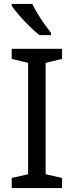

<svg xmlns="http://www.w3.org/2000/svg" viewBox="-20 -964 379 984"><path d="M298 0H40V-52L124 -71V-642L40 -662V-714H298V-662L214 -642V-71L298 -52ZM145 -944Q156 -922 172.5 -894.5Q189 -867 207.5 -841Q226 -815 241 -796V-784H182Q159 -802 130 -830.5Q101 -859 76.5 -887.5Q52 -916 40 -934V-944Z"/></svg>

Font: Noto Sans PhagsPa
Style: Regular
Weight: 400
Designer: Monotype Design Team
Foundry: Monotype Imaging Inc.
Version: Version 2.004; ttfautohint (v1.8.4.7-5d5b)